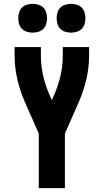

<svg xmlns="http://www.w3.org/2000/svg" viewBox="-20 -980 540 1000"><path d="M182 0V-284L112 -443Q86 -501 71 -564Q56 -627 56 -691V-735H193V-691Q193 -639 204.5 -587.5Q216 -536 237 -488L250 -459L263 -488Q284 -536 295.5 -587.5Q307 -639 307 -691V-735H444V-691Q444 -627 429 -564Q414 -501 388 -443L318 -284V0ZM350 -810Q335 -810 320 -814.5Q305 -819 294.5 -829.5Q284 -840 279.5 -855Q275 -870 275 -885Q275 -900 279.5 -915Q284 -930 294.5 -940.5Q305 -951 320 -955.5Q335 -960 350 -960Q365 -960 380 -955.5Q395 -951 405.5 -940.5Q416 -930 420.5 -915Q425 -900 425 -885Q425 -870 420.5 -855Q416 -840 405.5 -829.5Q395 -819 380 -814.5Q365 -810 350 -810ZM150 -810Q135 -810 120 -814.5Q105 -819 94.5 -829.5Q84 -840 79.5 -855Q75 -870 75 -885Q75 -900 79.5 -915Q84 -930 94.5 -940.5Q105 -951 120 -955.5Q135 -960 150 -960Q165 -960 180 -955.5Q195 -951 205.5 -940.5Q216 -930 220.5 -915Q225 -900 225 -885Q225 -870 220.5 -855Q216 -840 205.5 -829.5Q195 -819 180 -814.5Q165 -810 150 -810Z"/></svg>

Font: Iosevka Term Curly Heavy
Style: Regular
Weight: 900
Designer: Belleve Invis
Foundry: Belleve Invis
Version: Version 32.3.0